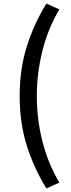

<svg xmlns="http://www.w3.org/2000/svg" viewBox="-20 -845 396 1064"><path d="M237 199Q167 85 128 -39.5Q89 -164 89 -313Q89 -461 128 -586Q167 -711 237 -825L309 -793Q245 -685 214.5 -561.5Q184 -438 184 -313Q184 -187 214.5 -64Q245 59 309 167Z"/></svg>

Font: Noto Sans KR Thin Medium
Style: Regular
Weight: 500
Version: Version 2.004-H2;hotconv 1.0.118;makeotfexe 2.5.65603